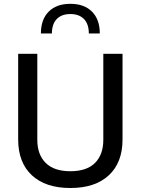

<svg xmlns="http://www.w3.org/2000/svg" viewBox="-20 -964 726 990"><path d="M190.9 -791.5Q190.9 -863.8 231.2 -904.1Q271.5 -944.3 342.8 -944.3Q414.1 -944.3 454.3 -904.1Q494.6 -863.8 494.6 -791.5H438Q438 -839.8 413.1 -865.7Q388.2 -891.6 342.8 -891.6Q297.4 -891.6 272.5 -865.7Q247.6 -839.8 247.6 -791.5ZM512.7 -686.5H611.8V-244.6Q611.8 -126 541.3 -60.3Q470.7 5.4 342.8 5.4Q214.8 5.4 144.3 -60.3Q73.7 -126 73.7 -244.6V-686.5H172.4V-242.7Q172.4 -167 215.6 -124Q258.8 -81.1 342.8 -81.1Q427.2 -81.1 470 -124Q512.7 -167 512.7 -242.7Z"/></svg>

Font: Estedad-FD Medium
Style: Regular
Weight: 500
Designer: Amin Abedi
Version: Version 7.3